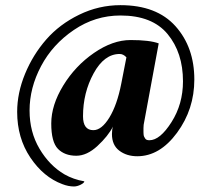

<svg xmlns="http://www.w3.org/2000/svg" viewBox="-20 -584 789 726"><path d="M435.5 -564.5Q572.3 -564.5 643.6 -484.9Q714.8 -405.3 714.8 -283.2Q714.8 -170.9 649.4 -82Q584 6.8 499 6.8Q459 6.8 431.2 -14.2Q403.3 -35.2 403.3 -77.1Q403.3 -94.7 407.2 -105.5Q388.7 -69.3 348.6 -32.2Q308.6 4.9 268.6 4.9Q224.6 4.9 199.2 -21Q173.8 -46.9 173.8 -117.2Q173.8 -186.5 219.2 -260.7Q264.6 -335 335.4 -383.8Q406.2 -432.6 473.6 -432.6Q545.9 -432.6 580.1 -419.9L525.4 -124Q522.5 -112.3 522.5 -99.6Q522.5 -98.6 522.5 -92.8Q522.5 -86.9 522.5 -84.5Q522.5 -82 522.9 -76.2Q523.4 -70.3 524.9 -67.4Q526.4 -64.5 528.8 -60.5Q531.2 -56.6 535.2 -55.2Q539.1 -53.7 544.9 -53.7Q585 -53.7 628.4 -122.1Q671.9 -190.4 671.9 -276.4Q671.9 -384.8 613.8 -455.1Q555.7 -525.4 435.5 -525.4Q339.8 -525.4 259.3 -470.7Q178.7 -416 135.3 -334Q91.8 -252 91.8 -166Q91.8 -85 129.4 -21.5Q167 42 223.6 75.2Q257.8 94.7 298.8 101.6Q298.8 107.4 285.2 114.3Q271.5 121.1 259.8 121.1Q238.3 121.1 215.8 112.3Q144.5 85.9 94.7 11.7Q44.9 -62.5 44.9 -161.1Q44.9 -232.4 74.7 -304.7Q104.5 -377 154.8 -434.6Q205.1 -492.2 279.3 -528.3Q353.5 -564.5 435.5 -564.5ZM432.6 -379.9Q374 -379.9 334 -306.6Q293.9 -233.4 293.9 -144.5Q293.9 -91.8 333 -91.8Q364.3 -91.8 393.6 -139.6Q422.9 -187.5 438.5 -267.6L458 -367.2Q446.3 -379.9 432.6 -379.9Z"/></svg>

Font: Crimson
Style: Bold
Weight: 700
Version: Version 0.8 ; ttfautohint (v1.00) -l 8 -r 50 -G 200 -x 14 -D